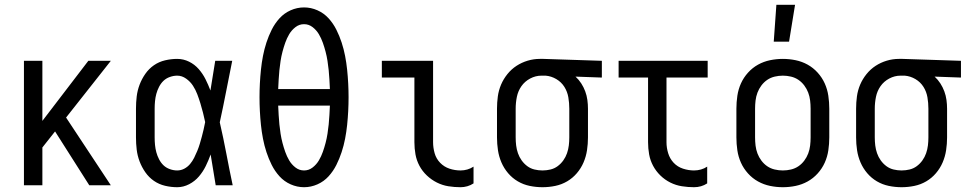

<svg xmlns="http://www.w3.org/2000/svg" viewBox="-20 -774 4040 802"><path d="M80 0V-520H157V-269L349 -520H443L256 -283L443 0H353L210 -225L157 -158V0Z M720 8Q695 8 669.5 2Q644 -4 623 -18.5Q602 -33 587 -54.5Q572 -76 563 -100Q554 -124 551 -149Q548 -174 548 -200V-320Q548 -346 551 -371Q554 -396 563 -420Q572 -444 587 -465.5Q602 -487 623 -501.5Q644 -516 669.5 -522Q695 -528 720 -528Q746 -528 769.5 -516.5Q793 -505 810 -485.5Q827 -466 838.5 -443Q850 -420 859 -396Q864 -427 869 -458Q874 -489 879 -520H950Q937 -456 924.5 -391.5Q912 -327 898 -263Q913 -198 925.5 -132Q938 -66 952 0H881Q876 -32 870.5 -64Q865 -96 860 -128V-129Q851 -104 839.5 -80.5Q828 -57 811 -37Q794 -17 770 -4.5Q746 8 720 8ZM720 -62Q736 -62 750 -69.5Q764 -77 774 -89Q784 -101 791 -115Q798 -129 804 -143.5Q810 -158 814.5 -173Q819 -188 823 -203Q827 -218 830.5 -233Q834 -248 837 -264Q833 -283 828 -303Q823 -323 817 -342.5Q811 -362 804 -380.5Q797 -399 786 -416Q775 -433 757.5 -445.5Q740 -458 720 -458Q705 -458 689.5 -452.5Q674 -447 663 -436.5Q652 -426 644.5 -411.5Q637 -397 633 -382Q629 -367 627.5 -351.5Q626 -336 626 -320V-200Q626 -184 627.5 -168.5Q629 -153 633 -138Q637 -123 644.5 -108.5Q652 -94 663 -83.5Q674 -73 689.5 -67.5Q705 -62 720 -62Z M1250 8Q1221 8 1194 -4Q1167 -16 1147.5 -37.5Q1128 -59 1115 -85Q1102 -111 1093 -138.5Q1084 -166 1078.5 -194.5Q1073 -223 1070 -252Q1067 -281 1065.5 -310Q1064 -339 1064 -368Q1064 -396 1065.5 -425Q1067 -454 1070 -483Q1073 -512 1078.5 -540.5Q1084 -569 1093 -596.5Q1102 -624 1115 -650Q1128 -676 1147.5 -697.5Q1167 -719 1194 -731Q1221 -743 1250 -743Q1279 -743 1306 -731Q1333 -719 1352.5 -697.5Q1372 -676 1385 -650Q1398 -624 1407 -596.5Q1416 -569 1421.5 -540.5Q1427 -512 1430 -483Q1433 -454 1434.5 -425Q1436 -396 1436 -368Q1436 -339 1434.5 -310Q1433 -281 1430 -252Q1427 -223 1421.5 -194.5Q1416 -166 1407 -138.5Q1398 -111 1385 -85Q1372 -59 1352.5 -37.5Q1333 -16 1306 -4Q1279 8 1250 8ZM1358 -402Q1357 -422 1356 -441.5Q1355 -461 1353 -480.5Q1351 -500 1348 -519.5Q1345 -539 1340 -558Q1335 -577 1328.5 -595.5Q1322 -614 1312 -631Q1302 -648 1286 -660.5Q1270 -673 1250 -673Q1230 -673 1214 -660.5Q1198 -648 1188 -631Q1178 -614 1171.5 -595.5Q1165 -577 1160 -558Q1155 -539 1152 -519.5Q1149 -500 1147 -480.5Q1145 -461 1144 -441.5Q1143 -422 1142 -402ZM1250 -62Q1270 -62 1286 -74.5Q1302 -87 1312 -104Q1322 -121 1328.5 -139.5Q1335 -158 1340 -177Q1345 -196 1348 -215.5Q1351 -235 1353 -254.5Q1355 -274 1356 -293.5Q1357 -313 1358 -333H1142Q1143 -313 1144 -293.5Q1145 -274 1147 -254.5Q1149 -235 1152 -215.5Q1155 -196 1160 -177Q1165 -158 1171.5 -139.5Q1178 -121 1188 -104Q1198 -87 1214 -74.5Q1230 -62 1250 -62Z M1904 8Q1878 8 1853 4Q1828 0 1805 -11.5Q1782 -23 1763 -41Q1744 -59 1732 -81.5Q1720 -104 1715.5 -129Q1711 -154 1711 -180V-450H1575V-520H1789V-180Q1789 -157 1795.5 -134Q1802 -111 1818.5 -94Q1835 -77 1857.5 -69.5Q1880 -62 1904 -62Q1918 -62 1932 -66Q1946 -70 1958 -78V-8Q1946 0 1932 4Q1918 8 1904 8Z M2246 8Q2219 8 2192.5 2.5Q2166 -3 2143 -16.5Q2120 -30 2102.5 -50.5Q2085 -71 2074.5 -95.5Q2064 -120 2060 -146.5Q2056 -173 2056 -200V-320Q2056 -346 2059.5 -371.5Q2063 -397 2073 -420.5Q2083 -444 2099.5 -464.5Q2116 -485 2137.5 -499Q2159 -513 2184 -520.5Q2209 -528 2235 -528H2250L2494 -520V-450L2384 -454Q2398 -441 2408 -425.5Q2418 -410 2424.5 -392.5Q2431 -375 2433.5 -356.5Q2436 -338 2436 -320V-200Q2436 -173 2432 -146.5Q2428 -120 2417.5 -95.5Q2407 -71 2389.5 -50.5Q2372 -30 2349 -16.5Q2326 -3 2299.5 2.5Q2273 8 2246 8ZM2246 -62Q2263 -62 2279.5 -66Q2296 -70 2309.5 -80Q2323 -90 2333 -104Q2343 -118 2348.5 -134Q2354 -150 2356 -166.5Q2358 -183 2358 -200V-320Q2358 -344 2354 -367.5Q2350 -391 2337.5 -411Q2325 -431 2304 -443.5Q2283 -456 2259 -458H2242Q2217 -458 2194.5 -446Q2172 -434 2158 -414Q2144 -394 2139 -369.5Q2134 -345 2134 -320V-200Q2134 -183 2136 -166.5Q2138 -150 2143.5 -134Q2149 -118 2159 -104Q2169 -90 2182.5 -80Q2196 -70 2212.5 -66Q2229 -62 2246 -62Z M2879 8Q2854 8 2828.5 4Q2803 0 2780 -11.5Q2757 -23 2738.5 -41Q2720 -59 2708 -81.5Q2696 -104 2691.5 -129Q2687 -154 2687 -180V-450H2564V-520H2936V-450H2764V-180Q2764 -157 2771 -134Q2778 -111 2794 -94Q2810 -77 2833 -69.5Q2856 -62 2879 -62Q2894 -62 2908 -66Q2922 -70 2934 -78V-8Q2922 0 2908 4Q2894 8 2879 8Z M3250 8Q3223 8 3196.5 2.5Q3170 -3 3146.5 -16Q3123 -29 3104.5 -49.5Q3086 -70 3075 -94.5Q3064 -119 3060 -146Q3056 -173 3056 -200V-320Q3056 -347 3060 -374Q3064 -401 3075 -425.5Q3086 -450 3104.5 -470.5Q3123 -491 3146.5 -504Q3170 -517 3196.5 -522.5Q3223 -528 3250 -528Q3277 -528 3303.5 -522.5Q3330 -517 3353.5 -504Q3377 -491 3395.5 -470.5Q3414 -450 3425 -425.5Q3436 -401 3440 -374Q3444 -347 3444 -320V-200Q3444 -173 3440 -146Q3436 -119 3425 -94.5Q3414 -70 3395.5 -49.5Q3377 -29 3353.5 -16Q3330 -3 3303.5 2.5Q3277 8 3250 8ZM3250 -62Q3267 -62 3284 -66Q3301 -70 3315 -79.5Q3329 -89 3339.5 -103Q3350 -117 3356 -133Q3362 -149 3364 -166Q3366 -183 3366 -200V-320Q3366 -337 3364 -354Q3362 -371 3356 -387Q3350 -403 3339.5 -417Q3329 -431 3315 -440.5Q3301 -450 3284 -454Q3267 -458 3250 -458Q3233 -458 3216 -454Q3199 -450 3185 -440.5Q3171 -431 3160.5 -417Q3150 -403 3144 -387Q3138 -371 3136 -354Q3134 -337 3134 -320V-200Q3134 -183 3136 -166Q3138 -149 3144 -133Q3150 -117 3160.5 -103Q3171 -89 3185 -79.5Q3199 -70 3216 -66Q3233 -62 3250 -62ZM3212 -600 3223 -754H3301L3276 -600Z M3746 8Q3719 8 3692.5 2.5Q3666 -3 3643 -16.5Q3620 -30 3602.5 -50.5Q3585 -71 3574.5 -95.5Q3564 -120 3560 -146.5Q3556 -173 3556 -200V-320Q3556 -346 3559.5 -371.5Q3563 -397 3573 -420.5Q3583 -444 3599.5 -464.5Q3616 -485 3637.5 -499Q3659 -513 3684 -520.5Q3709 -528 3735 -528H3750L3994 -520V-450L3884 -454Q3898 -441 3908 -425.5Q3918 -410 3924.5 -392.5Q3931 -375 3933.5 -356.5Q3936 -338 3936 -320V-200Q3936 -173 3932 -146.5Q3928 -120 3917.5 -95.5Q3907 -71 3889.5 -50.5Q3872 -30 3849 -16.5Q3826 -3 3799.5 2.5Q3773 8 3746 8ZM3746 -62Q3763 -62 3779.5 -66Q3796 -70 3809.5 -80Q3823 -90 3833 -104Q3843 -118 3848.5 -134Q3854 -150 3856 -166.5Q3858 -183 3858 -200V-320Q3858 -344 3854 -367.5Q3850 -391 3837.5 -411Q3825 -431 3804 -443.5Q3783 -456 3759 -458H3742Q3717 -458 3694.5 -446Q3672 -434 3658 -414Q3644 -394 3639 -369.5Q3634 -345 3634 -320V-200Q3634 -183 3636 -166.5Q3638 -150 3643.5 -134Q3649 -118 3659 -104Q3669 -90 3682.5 -80Q3696 -70 3712.5 -66Q3729 -62 3746 -62Z"/></svg>

Font: Moesevka
Style: Regular
Weight: 400
Monospace: yes
Designer: Belleve Invis
Foundry: Belleve Invis
Version: Version 32.5.0; ttfautohint (v1.8.4)